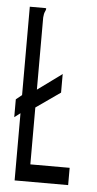

<svg xmlns="http://www.w3.org/2000/svg" viewBox="-48 -654 347 686"><g transform="rotate(5 125.0 -311.5)"><path d="M31 0V-241L10 -225V-289L31 -306V-623H86Q90 -623 90 -621Q90 -617 86.5 -610Q83 -603 82 -589V-330L156 -384Q165 -390 169 -394V-327L82 -266V-62H223V0Z"/></g></svg>

Font: Inconsolata UltraCondensed
Style: Regular
Weight: 400
Width: 1
Monospace: yes
Designer: Raph Levien, Cyreal, Brenton Simpson
Foundry: Raph Levien, Cyreal, Google
Version: Version 3.000; ttfautohint (v1.8.2.53-6de2)